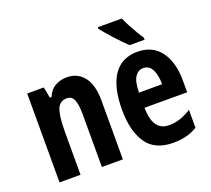

<svg xmlns="http://www.w3.org/2000/svg" viewBox="-129 -932 1218 1108"><g transform="rotate(-20 479.5 -378.0)"><path d="M305 -556Q372 -556 410.5 -506.5Q449 -457 449 -362V0H320V-325Q320 -383 308 -412.5Q296 -442 264 -442Q222 -442 205.5 -402Q189 -362 189 -264V0H60V-546H162L175 -479H185Q203 -521 235.5 -538.5Q268 -556 305 -556Z M739 -555Q831 -555 880.5 -488.5Q930 -422 930 -310V-237H668Q669 -164 694 -129Q719 -94 767 -94Q803 -94 835.5 -104.5Q868 -115 905 -138V-28Q872 -8 835 1Q798 10 758 10Q643 10 592.5 -65.5Q542 -141 542 -270Q542 -409 592 -482Q642 -555 739 -555ZM738 -455Q708 -455 688.5 -426.5Q669 -398 668 -330H810Q810 -388 792 -421.5Q774 -455 738 -455ZM721 -766Q730 -745 745 -716.5Q760 -688 776 -661Q792 -634 803 -619V-606H711Q698 -618 679 -637.5Q660 -657 639.5 -679.5Q619 -702 601.5 -722.5Q584 -743 574 -756V-766Z"/></g></svg>

Font: Noto Sans Gujarati ExtraCondensed
Style: Bold
Weight: 700
Width: 2
Designer: Jelle Bosma - Monotype Design Team, Universal Thirst
Foundry: Monotype Imaging Inc.
Version: Version 2.106; ttfautohint (v1.8.4.7-5d5b)